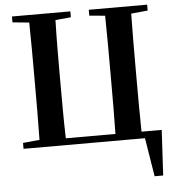

<svg xmlns="http://www.w3.org/2000/svg" viewBox="-62 -798 975 1071"><g transform="rotate(-5 425.5 -262.5)"><path d="M45 0H725L760 216H808L822 -38H709C707 -141 707 -244 707 -346V-394C707 -498 707 -599 709 -699L802 -708V-741H475V-708L563 -700C565 -598 565 -496 565 -394V-347C565 -242 565 -139 563 -38H285C282 -139 282 -242 282 -346V-394C282 -496 282 -598 285 -700L372 -708V-741H45V-708L138 -699C140 -599 140 -497 140 -394V-346C140 -245 140 -143 138 -42L45 -33Z"/></g></svg>

Font: Noto Serif KR
Style: Bold
Weight: 700
Designer: Ryoko NISHIZUKA 西塚涼子 (kana & ideographs); Frank Grießhammer (Latin, Greek & Cyrillic); Wenlong ZHANG 张文龙 (bopomofo); San
Foundry: Adobe
Version: Version 2.001;hotconv 1.1.0;makeotfexe 2.6.0